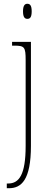

<svg xmlns="http://www.w3.org/2000/svg" viewBox="-20 -758 273 1018"><path d="M125 -658C139 -658 148 -666 148 -698C148 -729 139 -738 125 -738C112 -738 102 -729 102 -698C102 -666 112 -658 125 -658ZM16 240H27C93 240 144 197 144 15V-536H44V-516H57C110 -516 116 -508 116 -439V16C116 169 81 215 23 215H16Z"/></svg>

Font: Noto Serif Myanmar Condensed Thin
Style: Regular
Weight: 100
Width: 3
Designer: Ben Mitchell and the Monotype Design Team
Foundry: Monotype Imaging Inc.
Version: Version 2.106